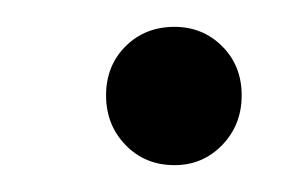

<svg xmlns="http://www.w3.org/2000/svg" viewBox="-20 -418 225 143"><path d="M110 -295Q88 -295 73.5 -310Q59 -325 59 -347Q59 -369 73.5 -383.5Q88 -398 110 -398Q131 -398 145.5 -383.5Q160 -369 160 -347Q160 -325 145.5 -310Q131 -295 110 -295Z"/></svg>

Font: DM Sans 20pt Light
Style: Italic
Weight: 300
Italic angle: -10°
Version: Version 4.004;gftools[0.9.30]